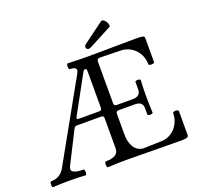

<svg xmlns="http://www.w3.org/2000/svg" viewBox="-204 -993 1197 1154"><g transform="rotate(-20 394.5 -416.5)"><path d="M-62 -14.6Q-62 -22 -60.1 -27.8Q-58.1 -33.7 -55.2 -33.7Q3.9 -33.7 32.2 -84L313.5 -586.9Q321.3 -600.6 321.3 -608.9Q321.3 -628.9 280.8 -628.9Q277.8 -628.9 275.9 -634.3Q273.9 -639.6 273.9 -647Q273.9 -654.3 275.9 -660.2Q277.8 -666 280.8 -666Q349.1 -663.1 416.5 -663.1Q481.4 -663.1 576.7 -664.6Q670.9 -666 716.8 -666Q741.7 -666 753.2 -664.3Q764.6 -662.6 768.1 -659.4Q771.5 -656.2 771.5 -649.9V-494.1Q771.5 -491.2 766.1 -489.3Q760.7 -487.3 753.4 -487.3Q746.1 -487.3 740.5 -489.3Q734.9 -491.2 734.9 -494.1Q734.9 -532.7 717.5 -563.2Q700.2 -593.8 670.9 -611.3Q641.6 -628.9 606.9 -629.4L475.6 -632.3Q455.6 -633.3 455.6 -612.8V-347.2Q455.6 -330.1 472.7 -330.1H576.7Q626 -330.1 626 -375.5V-421.9Q626 -424.8 630.9 -426.8Q635.7 -428.7 642.6 -428.7Q649.4 -428.7 654.5 -426.8Q659.7 -424.8 659.7 -421.9Q656.7 -370.1 656.7 -317.4Q656.7 -265.1 659.7 -212.9Q659.7 -210 654.8 -208Q649.9 -206.1 643.1 -206.1Q636.2 -206.1 631.1 -208Q626 -210 626 -212.9V-253.9Q626 -296.4 576.7 -296.4H472.7Q455.6 -296.4 455.6 -279.8V-146.5Q455.6 -112.8 465.6 -86.4Q475.6 -60.1 494.1 -45.2Q512.7 -30.3 537.6 -30.3L653.8 -33.7Q686 -34.7 713.9 -52.7Q741.7 -70.8 758.3 -101.3Q774.9 -131.8 774.9 -168Q774.9 -172.4 780.3 -174.6Q785.6 -176.8 793 -176.8Q800.3 -176.8 805.9 -174.3Q811.5 -171.9 811.5 -168V-14.2Q811.5 -3.4 800 0Q788.6 3.4 761.7 3.4Q674.3 3.4 599.6 2Q500 0 421.9 0Q354 0 294.4 3.4Q291.5 3.4 289.6 -2Q287.6 -7.3 287.6 -14.6Q287.6 -22 289.6 -27.8Q291.5 -33.7 294.4 -33.7Q377.4 -33.7 377.4 -86.4V-279.8Q377.4 -296.4 361.3 -296.4H206.5Q192.4 -296.4 186.5 -284.7L84 -82Q78.1 -70.3 78.1 -62.5Q78.1 -33.7 152.3 -33.7Q155.8 -33.7 157.7 -28.1Q159.7 -22.5 159.7 -14.6Q159.7 -7.3 157.7 -2Q155.8 3.4 152.3 3.4Q104 0 48.8 0Q-6.8 0 -55.2 3.4Q-58.1 3.4 -60.1 -2Q-62 -7.3 -62 -14.6ZM361.3 -330.1Q377.4 -330.1 377.4 -347.2V-584Q377.4 -597.2 368.2 -597.2Q358.9 -597.2 353.5 -586.9L220.7 -344.2Q218.8 -340.8 218.8 -336.9Q218.8 -330.1 229.5 -330.1ZM446.8 -709.5Q437 -704.6 430.7 -704.6Q422.4 -704.6 416.5 -712.4Q414.1 -716.3 414.1 -719.7Q414.1 -725.1 417.2 -730.2Q420.4 -735.4 425.3 -738.8L557.1 -835.9Q559.1 -837.4 562.5 -837.4Q567.9 -837.4 574 -833.3Q580.1 -829.1 585.4 -821.3Q590.3 -814.5 593 -806.9Q595.7 -799.3 595.7 -793.9Q595.7 -788.1 592.3 -786.1Z"/></g></svg>

Font: JuniusX
Style: Regular
Weight: 400
Designer: Peter S. Baker
Foundry: Briery Creek Software
Version: Version 1.004